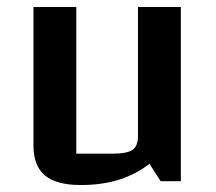

<svg xmlns="http://www.w3.org/2000/svg" viewBox="-20 -520 620 551"><path d="M499 -500V0H441L409 -50Q369 -19 320.5 -4Q272 11 212 11Q142 11 109 -16.5Q76 -44 76 -103V-500H199V-79H302Q345 -79 360.5 -90Q376 -101 376 -130V-500Z"/></svg>

Font: Changa ExtraLight Medium
Style: Regular
Weight: 500
Version: Version 3.002; ttfautohint (v1.8.2)